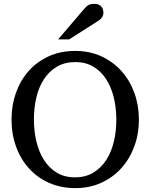

<svg xmlns="http://www.w3.org/2000/svg" viewBox="-20 -948 771 984"><path d="M576.2 -334Q576.2 -395 563 -449Q549.8 -502.9 523.4 -543.2Q497.1 -583.5 457.8 -606.7Q418.5 -629.9 366.2 -629.9Q312 -629.9 272 -606.4Q231.9 -583 205.6 -542.7Q179.2 -502.4 166.5 -449Q153.8 -395.5 153.8 -335.9Q153.8 -275.9 166.7 -221.9Q179.7 -168 205.8 -127.4Q231.9 -86.9 271.2 -63Q310.5 -39.1 363.8 -39.1Q418 -39.1 457.8 -63Q497.6 -86.9 523.9 -127.2Q550.3 -167.5 563.2 -220.9Q576.2 -274.4 576.2 -334ZM691.9 -335Q691.9 -262.2 668.5 -198.2Q645 -134.3 602.3 -86.7Q559.6 -39.1 499.5 -11.5Q439.5 16.1 366.2 16.1Q292.5 16.1 232.2 -10.5Q171.9 -37.1 128.9 -84.5Q85.9 -131.8 62.5 -196Q39.1 -260.3 39.1 -335.9Q39.1 -409.2 62 -473.1Q85 -537.1 127.4 -584.7Q169.9 -632.3 230.2 -659.7Q290.5 -687 365.2 -687Q439.5 -687 499.8 -659.2Q560.1 -631.3 602.8 -583.5Q645.5 -535.6 668.7 -471.7Q691.9 -407.7 691.9 -335ZM509.8 -883.3Q509.8 -869.6 503.2 -859.9Q496.6 -850.1 486.8 -843.3L334.5 -746.1H277.8L410.6 -901.4Q416.5 -907.7 421.4 -912.8Q426.3 -918 432.1 -921.4Q438 -924.8 445.6 -926.5Q453.1 -928.2 463.9 -928.2Q477.1 -928.2 485.8 -924.1Q494.6 -919.9 500 -913.6Q505.4 -907.2 507.6 -899.2Q509.8 -891.1 509.8 -883.3Z"/></svg>

Font: BabelStone Ogham Pictish
Style: Regular
Weight: 400
Designer: Andrew West
Foundry: BabelStone
Version: Version 1.02 March 14, 2022